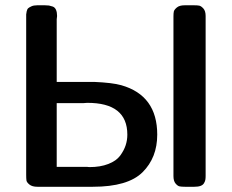

<svg xmlns="http://www.w3.org/2000/svg" viewBox="-20 -714 887 734"><path d="M80.1 -45.9V-647.9Q80.1 -655.8 80.1 -658.9Q80.1 -662.1 82 -670.7Q84 -679.2 87.9 -682.6Q91.8 -686 100.3 -689.9Q108.9 -693.8 122.1 -693.8H151.9Q161.6 -693.8 167.2 -692.9Q172.9 -691.9 181.4 -689Q189.9 -686 194.1 -676.5Q198.2 -667 198.2 -652.8Q198.2 -650.9 197.5 -646.5Q196.8 -642.1 196.8 -640.1V-400.9H339.8Q409.7 -397.9 443.8 -388.2Q581.1 -349.1 581.1 -199.2Q581.1 -111.3 525.1 -55.7Q469.2 0 335 0H123Q103 0 92.5 -8.5Q82 -17.1 81.1 -24.4Q80.1 -31.7 80.1 -45.9ZM196.8 -76.2H312Q313 -76.2 316.4 -75.7Q319.8 -75.2 321.8 -75.2Q363.8 -75.2 394.3 -87.2Q424.8 -99.1 439.5 -119.1Q454.1 -139.2 460.4 -158.7Q466.8 -178.2 466.8 -199.2Q466.8 -321.3 313 -320.8Q311 -320.8 306.4 -320.3Q301.8 -319.8 299.8 -319.8H196.8ZM643.1 -41V-650.9Q643.1 -663.1 644.5 -669.9Q646 -676.8 656 -685.3Q666 -693.8 686 -693.8H722.2Q734.4 -693.8 741.7 -692.4Q749 -690.9 757.6 -681.4Q766.1 -671.9 766.1 -652.8V-42Q766.1 -33.2 765.1 -27.1Q764.2 -21 760 -13.9Q755.9 -6.8 746.8 -3.4Q737.8 0 723.1 0H687Q673.8 0 666.5 -1.5Q659.2 -2.9 651.1 -12.5Q643.1 -22 643.1 -41Z"/></svg>

Font: CMU Sans Serif Demi Condensed
Style: DemiCondensed
Weight: 600
Width: 3
Version: Version 0.7.0